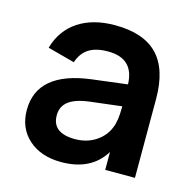

<svg xmlns="http://www.w3.org/2000/svg" viewBox="-88 -644 753 749"><g transform="rotate(15 288.0 -270.0)"><path d="M287.6 -555.2Q403.3 -555.2 459.7 -496.8Q516.1 -438.5 516.1 -318.8V0H396V-72.3Q342.3 15.1 221.7 15.1Q139.6 15.1 89.8 -29.3Q40 -73.7 40 -147Q40 -300.8 253.4 -327.6L395.5 -345.2Q392.6 -449.2 287.6 -449.2Q239.3 -449.2 210.4 -430.9Q181.6 -412.6 168.9 -374L59.6 -403.3Q80.6 -477.1 139.6 -516.1Q198.7 -555.2 287.6 -555.2ZM396 -256.8 270.5 -241.7Q212.9 -234.9 185.5 -214.1Q158.2 -193.4 158.2 -157.2Q158.2 -85.4 250.5 -85.4Q298.3 -85.4 334.2 -109.1Q370.1 -132.8 384.3 -170.4Q396 -197.3 396 -252Z"/></g></svg>

Font: Vela Sans Bd
Style: Bold
Weight: 700
Designer: Principal design: Mikhail Sharanda - project Manrope.
Design modification: Ravid Balaliev
Foundry: Mikhail Sharanda
Version: Version 1.001